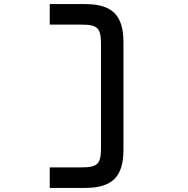

<svg xmlns="http://www.w3.org/2000/svg" viewBox="-20 -820 922 940"><path d="M584.5 -611.5C584.5 -745.5 530 -800 396 -800H223.5V-699.5H375C459 -699.5 474.5 -684.5 474.5 -600V-100C474.5 -15.5 459 -0.5 375 -0.5H223.5V100H396C530 100 584.5 45.5 584.5 -88.5Z"/></svg>

Font: Melete
Style: Regular
Weight: 400
Width: 6
Designer: Sora Sagano
Foundry: DOT COLON
Version: Version 0.200;FEAKit 1.0